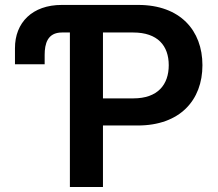

<svg xmlns="http://www.w3.org/2000/svg" viewBox="-20 -747 871 767"><path d="M532.3 -727.3H226.6C109.4 -727.3 39.4 -657 39.8 -554V-490.4H158.4V-527.7C158.4 -571.7 169.4 -617.2 227.6 -617.2H259.2V0H391.3V-245.7H530.5C698.5 -245.7 788.7 -346.6 788.7 -486.5C788.7 -625.4 699.6 -727.3 532.3 -727.3ZM512.8 -354H391.3V-617.2H512.1C610.4 -617.2 654.1 -563.9 654.1 -486.5C654.1 -409.1 610.4 -354 512.8 -354Z"/></svg>

Font: TID UI Semi Bold
Style: Regular
Weight: 600
Designer: The TID Project Authors
Foundry: Bakken & Bæck
Version: Version 1.001;hotconv 1.0.109;makeotfexe 2.5.65596